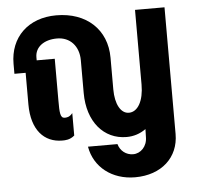

<svg xmlns="http://www.w3.org/2000/svg" viewBox="-55 -658 951 921"><g transform="rotate(-5 420.5 -197.5)"><path d="M559 206C686 206 770 129 770 16V-594H628V-234C628 -156 599 -105 556 -105C517 -105 491 -152 491 -223V-376C491 -511 395 -601 249 -601C114 -601 25 -515 25 -387V-339H79V-187C79 -62 140 0 226 0C240 0 263 0 285 -19V-127C270 -108 255 -108 247 -108C225 -108 224 -135 224 -194V-394H137V-409C137 -457 179 -490 243 -490C306 -490 348 -444 348 -376V-218C348 -80 425 10 535 10C569 10 600 0 628 -20L627 18C627 64 595 95 559 95C525 95 497 73 488 40H346C363 140 448 206 559 206Z"/></g></svg>

Font: Vanilla Cream Black
Style: Regular
Weight: 900
Designer: Jeremy Tribby, Jinavaṁso
Foundry: Tribby Type
Version: Version 1.422;Glyphs 3.1.2 (3151)